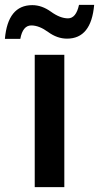

<svg xmlns="http://www.w3.org/2000/svg" viewBox="-68 -765 405 785"><path d="M195 0H74V-541H195ZM317 -745H255Q243 -690 210 -690Q178 -690 140.5 -717Q103 -744 64 -744Q-36 -744 -48 -606H15Q25 -661 60 -661Q92 -661 129 -634Q166 -607 206 -607Q305 -607 317 -745Z"/></svg>

Font: Noto Sans Display Medium
Style: Regular
Weight: 500
Designer: Monotype Design Team
Foundry: Monotype Imaging Inc.
Version: Version 1.900